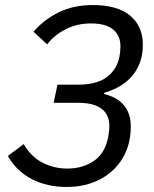

<svg xmlns="http://www.w3.org/2000/svg" viewBox="-20 -730 611 762"><path d="M245 12Q167 12 106.5 -19Q46 -50 11 -111L74 -158Q104 -107 149.5 -84Q195 -61 247 -61Q307 -61 351.5 -90.5Q396 -120 409 -184Q411 -196 412.5 -207Q414 -218 414 -230Q414 -275 383 -298.5Q352 -322 290 -322H193L208 -394H290Q364 -394 404 -424Q444 -454 454 -505Q456 -515 457 -526Q458 -537 458 -547Q458 -589 429 -613Q400 -637 341 -637Q286 -637 241.5 -614.5Q197 -592 167 -554L113 -604Q154 -652 213 -681Q272 -710 348 -710Q446 -710 496.5 -668Q547 -626 547 -552Q547 -505 529 -467Q511 -429 477 -402.5Q443 -376 394 -362L393 -357Q446 -344 472.5 -311.5Q499 -279 499 -228Q499 -156 466.5 -102Q434 -48 376.5 -18Q319 12 245 12Z"/></svg>

Font: IBM Plex Sans
Style: Italic
Weight: 400
Italic angle: -11.31°
Designer: Mike Abbink, Paul van der Laan, Pieter van Rosmalen
Foundry: Bold Monday
Version: Version 3.201